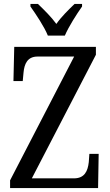

<svg xmlns="http://www.w3.org/2000/svg" viewBox="-20 -951 556 971"><path d="M222 -771H308C327 -816 368 -880 395 -918V-931H357C326 -901 290 -866 265 -830C239 -866 203 -901 172 -931H134V-918C161 -880 204 -816 222 -771ZM31 0H476L479 -173H432L429 -131C424 -86 408 -49 354 -49H141L465 -674V-714H52L48 -541H95L99 -584C103 -627 118 -665 170 -665H355L31 -39Z"/></svg>

Font: Noto Serif Lao Condensed
Style: Regular
Weight: 400
Width: 3
Designer: Monotype Design Team
Foundry: Monotype Imaging Inc.
Version: Version 2.003